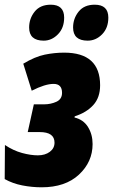

<svg xmlns="http://www.w3.org/2000/svg" viewBox="-32 -787 481 817"><path d="M145 10Q246 10 304 -44Q362 -98 362 -174Q362 -215 342.5 -246.5Q323 -278 285 -287L286 -292Q336 -308 365 -340Q394 -372 394 -424Q394 -563 241 -563Q200 -563 158.5 -554.5Q117 -546 67 -516L103 -401Q160 -430 196 -430Q232 -430 232 -392Q232 -365 208 -354Q184 -343 155 -343H112L86 -225H137Q200 -225 200 -180Q200 -156 180 -141Q160 -126 129 -126Q99 -126 62 -136Q25 -146 -11 -170L-12 -25Q22 -6 63 2Q104 10 145 10ZM154 -614Q188 -614 214.5 -641Q241 -668 241 -712Q241 -767 184 -767Q139 -767 115.5 -737.5Q92 -708 92 -670Q92 -614 154 -614ZM341 -614Q376 -614 402.5 -641Q429 -668 429 -712Q429 -767 371 -767Q326 -767 302.5 -737.5Q279 -708 279 -670Q279 -614 341 -614Z"/></svg>

Font: Noto Sans Display Condensed Black
Style: Italic
Weight: 900
Width: 3
Italic angle: -192°
Designer: Monotype Design Team
Foundry: Monotype Imaging Inc.
Version: Version 1.900